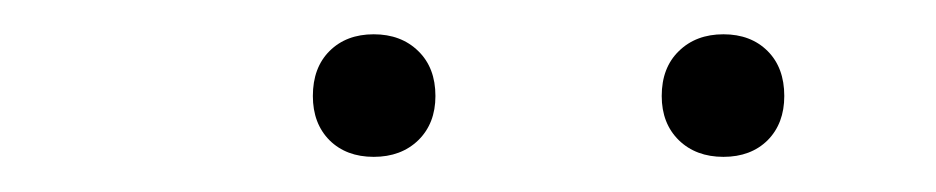

<svg xmlns="http://www.w3.org/2000/svg" viewBox="-20 -767 546 112"><path d="M402 -675.5Q386 -675.5 376 -685.2Q366 -695 366 -711Q366 -727.5 376 -737.2Q386 -747 402 -747Q418 -747 427.8 -737.2Q437.5 -727.5 437.5 -711Q437.5 -695 427.8 -685.2Q418 -675.5 402 -675.5ZM198 -675.5Q182 -675.5 172.2 -685.2Q162.5 -695 162.5 -711Q162.5 -727.5 172.2 -737.2Q182 -747 198 -747Q214 -747 224 -737.2Q234 -727.5 234 -711Q234 -695 224 -685.2Q214 -675.5 198 -675.5Z"/></svg>

Font: Encode Sans Condensed Thin ExtraLight
Style: Regular
Weight: 250
Version: Version 3.002